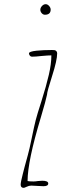

<svg xmlns="http://www.w3.org/2000/svg" viewBox="-20 -903 382 925"><path d="M196.3 -832Q224.1 -832 224.1 -856.9Q224.1 -865.7 216.6 -874.3Q209 -882.8 200.2 -882.8Q190.4 -882.8 182.4 -874.3Q174.3 -865.7 174.3 -856Q174.3 -847.2 180.9 -839.6Q187.5 -832 196.3 -832ZM94.7 2Q97.2 2 108.9 -3.4Q119.6 -8.8 130.4 -8.8Q140.1 -8.8 160.2 -7.3Q179.7 -5.9 189.5 -5.9Q212.4 -5.9 212.4 -19Q212.4 -32.2 183.6 -32.2Q176.8 -32.2 162.6 -30.8Q150.4 -28.8 141.6 -28.8Q121.1 -28.8 112.8 -30.8Q113.3 -127.4 176.3 -335.9Q201.7 -421.4 206.5 -446.8Q206.5 -460.4 231 -536.6Q255.4 -612.8 255.4 -646Q255.4 -652.8 251.5 -656.7Q247.6 -660.6 243.4 -661.4Q239.3 -662.1 230.5 -662.1Q189.5 -662.1 155.8 -658.7Q119.6 -654.8 119.6 -646Q119.6 -640.1 123.8 -635Q127.9 -629.9 133.8 -629.9Q151.4 -629.9 180.7 -633.3Q211.9 -636.2 227.5 -636.2Q227.5 -595.7 215.3 -542.7Q203.1 -489.7 179.2 -414.1Q158.7 -350.6 151.9 -323.7Q145 -296.9 132.8 -237.3Q121.6 -182.1 113.8 -154.8L98.6 -99.1L89.8 -64.9Q79.6 -25.4 79.6 -13.2Q79.6 2 94.7 2Z"/></svg>

Font: Amatica SC
Style: Regular
Weight: 400
Version: Version 2.000